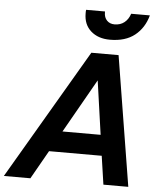

<svg xmlns="http://www.w3.org/2000/svg" viewBox="-85 -1000 885 1053"><g transform="rotate(5 357.0 -473.5)"><path d="M-24 0 395 -715H545L661 0H524L501 -157H211L122 0ZM275 -271H485L443 -567ZM346 -947H450V-942Q450 -914 466 -897.5Q482 -881 508 -881Q540 -881 562 -898.5Q584 -916 594 -947H697Q678 -877 626.5 -836Q575 -795 490 -795Q425 -795 385 -830.5Q345 -866 345 -927Q345 -932 345 -937Q345 -942 346 -947Z"/></g></svg>

Font: Wix Madefor Text
Style: Bold Italic
Weight: 700
Italic angle: -12°
Designer: Dalton Maag Ltd
Foundry: Dalton Maag Ltd
Version: Version 3.100